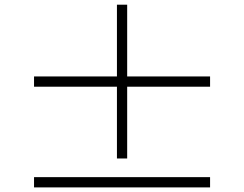

<svg xmlns="http://www.w3.org/2000/svg" viewBox="-20 -808 1040 818"><path d="M521.8 -132.8H478.2V-438.6H125V-482.3H478.2V-788H521.8V-482.3H875V-438.6H521.8ZM125 -53.3H875V-9.6H125Z"/></svg>

Font: Noto Serif SC ExtraLight
Style: Regular
Weight: 200
Designer: Ryoko NISHIZUKA 西塚涼子 (kana & ideographs); Frank Grießhammer (Latin, Greek & Cyrillic); Wenlong ZHANG 张文龙 (bopomofo); San
Foundry: Adobe
Version: Version 2.002-H1;hotconv 1.1.0;makeotfexe 2.6.0